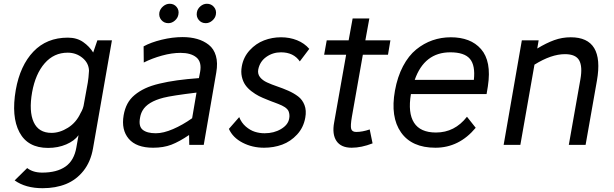

<svg xmlns="http://www.w3.org/2000/svg" viewBox="-20 -762 3229 1010"><path d="M492.2 -549.8H568.8L469.2 19Q457 88.9 419.2 136.5Q381.3 184.1 327.1 206.1Q272.9 228 204.1 228Q114.3 228 57.1 187L123 122.1Q153.8 146 202.1 146Q279.3 146 324.7 114Q370.1 82 381.8 13.2L393.1 -50.8Q371.6 -21 328.4 -2.4Q285.2 16.1 232.9 16.1Q126 16.1 82.3 -66.2Q38.6 -148.4 63 -289.1Q85.9 -417.5 155.8 -490.7Q225.6 -564 336.9 -564Q384.3 -564 417.5 -540.8Q450.7 -517.6 470.2 -485.8ZM251 -63Q294.4 -63 337.6 -90.1Q380.9 -117.2 403.8 -167Q418.5 -190.9 421.9 -217.8L441.9 -328.1Q445.8 -350.6 448.2 -390.1Q446.8 -430.7 413.6 -457.8Q380.4 -484.9 335.9 -484.9Q263.7 -484.9 215.1 -429.2Q166.5 -373.5 148.9 -276.9Q131.3 -176.3 157.2 -119.6Q183.1 -63 251 -63Z M865.7 -640.1Q842.8 -640.1 828.6 -657Q814.5 -673.8 818.4 -696.8Q822.3 -715.3 838.1 -728.8Q854 -742.2 872.6 -742.2Q895.5 -742.2 909.2 -725.3Q922.9 -708.5 918.5 -686Q915.5 -667.5 899.9 -653.8Q884.3 -640.1 865.7 -640.1ZM1062.5 -640.1Q1039.6 -640.1 1025.6 -657Q1011.7 -673.8 1015.6 -696.8Q1018.6 -715.3 1034.2 -728.8Q1049.8 -742.2 1068.4 -742.2Q1091.3 -742.2 1105.5 -725.3Q1119.6 -708.5 1115.7 -686Q1112.8 -667.5 1096.9 -653.8Q1081.1 -640.1 1062.5 -640.1ZM940.4 -566.9Q982.4 -566.9 1016.8 -557.1Q1051.3 -547.4 1078.1 -526.4Q1105 -505.4 1115.7 -468.3Q1126.5 -431.2 1117.7 -380.9L1051.8 0H975.6L974.6 -51.8Q922.9 -16.6 881.3 -0.7Q839.8 15.1 785.6 15.1Q697.3 15.1 657.2 -32Q617.2 -79.1 630.4 -155.8Q636.2 -189.5 650.1 -215.8Q664.1 -242.2 688.2 -262.2Q712.4 -282.2 743.4 -296.9Q774.4 -311.5 818.4 -322Q862.3 -332.5 911.9 -339.4Q961.4 -346.2 1026.4 -351.1L1032.7 -383.8Q1042 -436 1013.2 -460Q984.4 -483.9 929.7 -483.9Q883.8 -483.9 831.8 -469.5Q779.8 -455.1 736.3 -433.1L735.4 -518.1Q773.4 -539.1 830.3 -553Q887.2 -566.9 940.4 -566.9ZM716.8 -143.1Q708 -97.7 730.7 -79.3Q753.4 -61 799.8 -61Q839.4 -61 890.4 -83Q941.4 -105 990.7 -140.1L1013.7 -274.9Q884.8 -259.3 840.3 -248Q756.3 -226.6 730 -180.7Q720.2 -164.1 716.8 -143.1Z M1606.9 -504.9 1557.1 -439Q1524.4 -486.8 1458 -486.8Q1415 -486.8 1380.9 -462.6Q1346.7 -438.5 1338.4 -396Q1334.5 -373 1347.7 -356.2Q1360.8 -339.4 1384.8 -328.4Q1408.7 -317.4 1438.2 -307.4Q1467.8 -297.4 1496.6 -284.7Q1525.4 -272 1548.1 -254.9Q1570.8 -237.8 1581.8 -209.2Q1592.8 -180.7 1585.9 -143.1Q1576.7 -90.8 1542.7 -54.2Q1508.8 -17.6 1464.4 -1.2Q1419.9 15.1 1369.1 15.1Q1307.1 15.1 1255.9 -11.5Q1204.6 -38.1 1184.1 -84L1238.3 -146Q1250 -116.2 1272.9 -96.4Q1295.9 -76.7 1320.6 -68.8Q1345.2 -61 1372.1 -61Q1420.9 -61 1458 -83Q1495.1 -105 1501 -137.2Q1503.4 -148.4 1502.4 -157.7Q1501.5 -167 1499 -174.3Q1496.6 -181.6 1491 -187.5Q1485.4 -193.4 1478.8 -198Q1472.2 -202.6 1462.9 -207Q1453.6 -211.4 1444.1 -215.1Q1434.6 -218.8 1423.3 -223.1Q1415 -226.1 1410.4 -227.8Q1405.8 -229.5 1398.7 -232.4Q1391.6 -235.4 1385.3 -237.8Q1361.3 -247.1 1342 -256.8Q1322.8 -266.6 1302.7 -282Q1282.7 -297.4 1270.3 -315.4Q1257.8 -333.5 1252.2 -358.6Q1246.6 -383.8 1252 -413.1Q1260.7 -461.9 1293.5 -497.6Q1326.2 -533.2 1368.9 -549.6Q1411.6 -565.9 1458 -565.9Q1503.9 -565.9 1542.7 -550.3Q1581.5 -534.7 1606.9 -504.9Z M1888.7 -474.1 1831.1 -147.9Q1822.8 -100.1 1827.4 -84Q1832 -67.9 1854 -67.9Q1886.2 -67.9 1924.8 -81.1L1939.9 -7.8Q1880.9 15.1 1830.1 15.1Q1773.9 15.1 1750 -20.3Q1726.1 -55.7 1737.8 -118.2L1800.8 -474.1H1685.1L1698.7 -549.8H1814L1835 -665H1922.9L1901.9 -549.8H2033.7L2021 -474.1Z M2546.4 -308.1 2539.6 -267.1H2141.6Q2125 -168 2158 -116.5Q2190.9 -64.9 2273.4 -64.9Q2372.1 -64.9 2436.5 -147.9L2482.4 -89.8Q2395 15.1 2270.5 15.1Q2146 15.1 2089.4 -65.7Q2032.7 -146.5 2057.6 -285.2Q2070.8 -358.4 2100.1 -413.8Q2129.4 -469.2 2169.4 -501.7Q2209.5 -534.2 2255.1 -550Q2300.8 -565.9 2351.6 -565.9Q2402.3 -565.9 2442.4 -550.8Q2482.4 -535.6 2510.3 -503.9Q2538.1 -472.2 2547.4 -423.6Q2556.6 -375 2546.4 -308.1ZM2348.6 -486.8Q2212.4 -486.8 2161.6 -341.8H2472.7Q2481 -418 2451.9 -452.4Q2422.9 -486.8 2348.6 -486.8Z M2982.4 -565.9Q3160.2 -565.9 3120.1 -337.9L3060.5 0H2972.2L3033.2 -345.2Q3044.9 -411.6 3026.9 -444.3Q3008.8 -477.1 2952.1 -477.1Q2879.9 -477.1 2791.5 -421.9L2717.3 0H2629.4L2725.1 -549.8H2813.5L2806.2 -506.8Q2853.5 -535.6 2895.3 -550.8Q2937 -565.9 2982.4 -565.9Z"/></svg>

Font: Stilu
Style: Italic
Weight: 400
Italic angle: -10°
Designer: Genilson Lima Santos
Foundry: Genilson Lima Santos
Version: Version 1.200;PS 001.200;hotconv 1.0.88;makeotf.lib2.5.64775